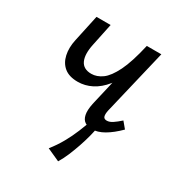

<svg xmlns="http://www.w3.org/2000/svg" viewBox="-149 -517 757 813"><g transform="rotate(30 229.0 -110.5)"><path d="M156 -138Q114 -138 90 -157.5Q66 -177 58.5 -211Q51 -245 60 -286L88 -416H157L134 -306Q123 -254 136.5 -225Q150 -196 189 -196Q216 -196 241.5 -214.5Q267 -233 290.5 -280.5Q314 -328 334 -416H369Q354 -344 332.5 -291.5Q311 -239 283.5 -205Q256 -171 223.5 -154.5Q191 -138 156 -138ZM307 6Q288 6 274 -3Q260 -12 255.5 -33Q251 -54 258 -88L334 -416H405L329 -97Q325 -78 328 -67.5Q331 -57 345 -57Q358 -57 372.5 -66.5Q387 -76 406 -93L431 -63Q398 -30 367 -12Q336 6 307 6ZM253 195 191 167Q215 137 233.5 104Q252 71 265.5 38Q279 5 289 -24L326 -13Q323 8 316 34.5Q309 61 299.5 89Q290 117 278.5 144.5Q267 172 253 195Z"/></g></svg>

Font: Ysabeau Infant Medium
Style: Italic
Weight: 500
Italic angle: -12°
Designer: Christian Thalmann (Catharsis Fonts)
Version: Version 2.001;gftools[0.9.30]; featfreeze: ss01,ss02,lnum